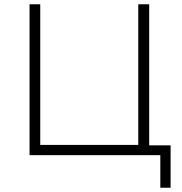

<svg xmlns="http://www.w3.org/2000/svg" viewBox="-20 -725 849 897"><path d="M729 152V0H118V-705H168V-48H626V-705H677V-46H777V152Z"/></svg>

Font: Nunito Sans 7pt ExtraLight
Style: Regular
Weight: 250
Designer: Vernon Adams
Foundry: Vernon Adams
Version: Version 3.101;gftools[0.9.27]